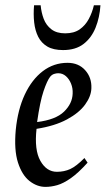

<svg xmlns="http://www.w3.org/2000/svg" viewBox="-20 -701 403 732"><path d="M153.4 11.5Q121.1 11.5 92.4 -11Q63.8 -33.6 48.4 -81.6Q33.1 -129.6 40.1 -206Q47.7 -283.4 74.6 -340.7Q101.5 -397.9 143.2 -429.7Q185 -461.5 237.4 -461.5Q279.4 -461.5 304.6 -433.5Q329.9 -405.5 328.4 -365.1Q327.8 -334.6 304.7 -302.6Q281.6 -270.6 235.1 -245.6Q188.7 -220.6 119.3 -209.8Q110.4 -129.3 134 -87.7Q157.5 -46 196.9 -46Q224.7 -46 247.7 -56.5Q270.8 -67 301.9 -98.5L313.9 -80.9Q278.6 -41.7 250.1 -21.7Q221.5 -1.7 198.3 4.9Q175 11.5 153.4 11.5ZM121.5 -235.7Q192.4 -244.5 224.2 -275.4Q256 -306.4 257 -344.5Q258 -364.3 251 -381.8Q244 -399.4 231.4 -410.6Q218.7 -421.8 201.9 -421.8Q194.7 -421.8 186.2 -419.1Q177.8 -416.4 171.2 -408.4Q159.5 -393.4 146 -353.5Q132.5 -313.6 121.5 -235.7ZM220.5 -510.1Q183.5 -510.1 160.6 -523.5Q137.7 -537 125.7 -560.7Q113.8 -584.3 110.3 -615.5Q106.9 -646.6 109.9 -681H135Q137.4 -653.6 146.6 -629.1Q155.9 -604.7 175.9 -589.3Q195.8 -573.9 228.5 -573.9Q262.2 -573.9 283.9 -589.1Q305.5 -604.3 318.5 -628.7Q331.6 -653.1 338 -681H363Q360 -634.6 344.4 -595.7Q328.8 -556.7 298.6 -533.4Q268.3 -510.1 220.5 -510.1Z"/></svg>

Font: Ancizar Serif Light
Style: Italic
Weight: 300
Italic angle: -4°
Designer: Cesar Puertas, Viviana Monsalve, Julian Moncada, Julian Prieto, Jose Castro, Felipe Aragon, Mariel Hernandez, Sara Alarc
Version: Version 8.100